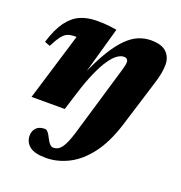

<svg xmlns="http://www.w3.org/2000/svg" viewBox="-130 -579 897 950"><g transform="rotate(20 318.0 -103.5)"><path d="M214 259.5Q154 259.5 127.8 238.2Q101.5 217 101.5 182.5Q101.5 158 116.8 142Q132 126 161.5 126Q170 126 178 135Q186 144 195 163Q204 181.5 213 190.5Q222 199.5 232 199.5Q244.5 199.5 255 193.8Q265.5 188 274.8 175.8Q284 163.5 293 142.2Q302 121 311.5 89.5L415 -259.5Q420.5 -277.5 423.5 -289Q426.5 -300.5 428 -307.8Q429.5 -315 429.5 -320.5Q429.5 -331 424 -337Q418.5 -343 406.5 -343Q391 -343 372.5 -330Q354 -317 333.8 -287.8Q313.5 -258.5 292 -210.2Q270.5 -162 248.5 -91.5L220 0H45L153 -355Q151 -355 149.2 -355Q147.5 -355 145.5 -355Q123 -355 107.5 -349.2Q92 -343.5 77.5 -325.2Q63 -307 43 -268L14.5 -279Q36.5 -350.5 66.2 -391Q96 -431.5 134.2 -448Q172.5 -464.5 220.5 -464.5Q241.5 -464.5 257.2 -463.8Q273 -463 289.2 -461Q305.5 -459 326 -455.5L249.5 -184.5V-195Q284.5 -276 317 -328.5Q349.5 -381 380.5 -411Q411.5 -441 442.5 -453.2Q473.5 -465.5 506 -465.5Q563 -465.5 588.2 -440.2Q613.5 -415 613.5 -375.5Q613.5 -355.5 608.8 -328.8Q604 -302 592.5 -267L517.5 -25Q486 75.5 438.2 138.2Q390.5 201 332.5 230.2Q274.5 259.5 214 259.5Z"/></g></svg>

Font: Newsreader 16pt 16pt ExtraBold
Style: Italic
Weight: 800
Italic angle: -17°
Version: Version 1.003